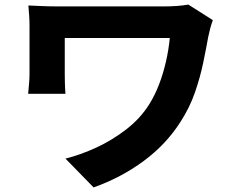

<svg xmlns="http://www.w3.org/2000/svg" viewBox="-20 -759 1040 839"><path d="M910 -671Q907 -663 902.5 -648.5Q898 -634 895 -619.5Q892 -605 890 -598Q881 -548 868 -485Q855 -422 832 -355.5Q809 -289 769 -227Q707 -129 608.5 -56Q510 17 389 60L266 -66Q331 -82 400.5 -114Q470 -146 531.5 -193.5Q593 -241 632 -303Q657 -343 675 -390Q693 -437 705 -489Q717 -541 722 -593Q708 -593 680.5 -593Q653 -593 615.5 -593Q578 -593 536.5 -593Q495 -593 453 -593Q411 -593 373.5 -593Q336 -593 307 -593Q278 -593 263 -593Q263 -584 263 -569Q263 -554 263 -536.5Q263 -519 263 -501Q263 -483 263 -466Q263 -449 263 -436Q263 -425 263.5 -399.5Q264 -374 266 -349H103Q105 -374 107 -394.5Q109 -415 109 -436Q109 -452 109 -479.5Q109 -507 109 -539Q109 -571 109 -600Q109 -629 109 -647Q109 -668 107.5 -691Q106 -714 104 -735Q129 -734 162 -732.5Q195 -731 231 -731Q239 -731 265.5 -731Q292 -731 329 -731Q366 -731 409.5 -731Q453 -731 496.5 -731Q540 -731 580.5 -731Q621 -731 652 -731Q683 -731 699 -731Q727 -731 754 -733Q781 -735 803 -739Z"/></svg>

Font: Noto Sans KR ExtraBold
Style: Regular
Weight: 800
Designer: Ryoko NISHIZUKA  (kana, bopomofo & ideographs); Paul D. Hunt (Latin, Greek & Cyrillic); Sandoll Communications , Soo-you
Foundry: Adobe
Version: Version 2.004-H2;hotconv 1.0.118;makeotfexe 2.5.65603